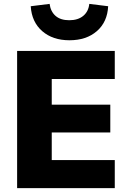

<svg xmlns="http://www.w3.org/2000/svg" viewBox="-20 -967 666 987"><path d="M68 0V-705H570V-561H246V-429H547V-286H246V-144H570V0ZM337 -760Q251 -760 197 -807Q143 -854 138 -935L235 -947Q240 -908 265.5 -885.5Q291 -863 336 -863Q381 -863 408 -885.5Q435 -908 439 -947L536 -935Q532 -854 478 -807Q424 -760 337 -760Z"/></svg>

Font: Nunito Sans 11pt Black
Style: Regular
Weight: 900
Version: Version 3.101;gftools[0.9.27]